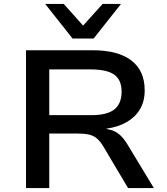

<svg xmlns="http://www.w3.org/2000/svg" viewBox="-20 -962 853 982"><path d="M113 0V-705H454Q583 -705 651.5 -653Q720 -601 720 -500Q720 -443 695.5 -402.5Q671 -362 627 -337Q583 -312 524 -304L527 -302L540 -299Q565 -294 586.5 -277.5Q608 -261 629 -228L767 0H635L508 -214Q492 -240 475.5 -254Q459 -268 435.5 -273.5Q412 -279 376 -279H232V0ZM232 -373H447Q529 -373 565.5 -403Q602 -433 602 -493Q602 -553 564.5 -580Q527 -607 443 -607H232ZM351 -765 211 -942H306L405 -831L505 -942H599L459 -765Z"/></svg>

Font: Nunito Sans 7pt SemiExpanded SemiBold
Style: Regular
Weight: 600
Width: 6
Designer: Vernon Adams
Foundry: Vernon Adams
Version: Version 3.101;gftools[0.9.27]